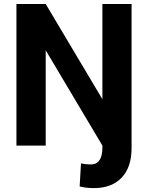

<svg xmlns="http://www.w3.org/2000/svg" viewBox="-20 -731 743 964"><path d="M640.6 -710.9V12.7Q640.6 108.4 590.8 160.9Q541 213.4 451.7 213.4Q412.1 213.4 379.9 205.1L386.7 88.9Q409.2 94.7 435.1 94.7Q494.1 94.7 494.1 9.8V0L209.5 -478.5V0H62.5V-710.9H209.5L494.1 -232.9V-710.9Z"/></svg>

Font: RobotoInd
Style: Bold
Weight: 700
Designer: Google
Version: Version 2.001150; 2014